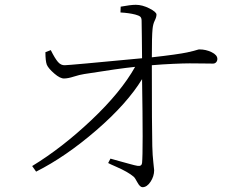

<svg xmlns="http://www.w3.org/2000/svg" viewBox="-20 -779 1040 807"><path d="M486.3 -726.6 487.3 -751Q529.3 -758.8 550.8 -758.8Q578.1 -758.8 607.9 -743.7Q637.7 -728.5 637.7 -717.8Q637.7 -707 630.4 -692.4Q623 -677.7 621.1 -656.2Q618.2 -627.9 618.2 -538.1Q670.9 -543.9 709.5 -549.3Q748 -554.7 766.1 -558.6Q784.2 -562.5 794.9 -565.4Q805.7 -568.4 810.1 -569.8Q814.5 -571.3 818.4 -571.3Q845.7 -571.3 869.6 -559.6Q893.6 -547.9 893.6 -531.2Q893.6 -523.4 888.7 -517.6Q883.8 -511.7 875 -511.7Q868.2 -511.7 835 -512.2Q801.8 -512.7 777.3 -512.7Q752.9 -512.7 708.5 -510.7Q664.1 -508.8 618.2 -504.9Q618.2 -237.3 620.1 -165Q621.1 -125 624.5 -96.7Q627.9 -68.4 627.9 -63.5Q627.9 -38.1 612.8 -15.1Q597.7 7.8 579.1 7.8Q568.4 7.8 557.6 -12.2Q546.9 -32.2 542 -36.1Q529.3 -46.9 511.2 -57.1Q493.2 -67.4 467.3 -78.6Q441.4 -89.8 434.6 -93.8L444.3 -112.3Q457 -108.4 482.4 -101.6Q507.8 -94.7 526.9 -89.4Q545.9 -84 557.6 -82Q575.2 -79.1 577.1 -93.8Q582 -142.6 577.1 -446.3Q513.7 -342.8 384.8 -231.4Q255.9 -120.1 131.8 -57.6L115.2 -81.1Q240.2 -157.2 364.3 -274.4Q488.3 -391.6 547.9 -498Q480.5 -491.2 334 -467.8Q314.5 -464.8 290 -457Q265.6 -449.2 250 -449.2Q233.4 -448.2 208.5 -469.7Q183.6 -491.2 176.8 -506.8Q170.9 -522.5 170.9 -559.6L193.4 -568.4Q210.9 -533.2 223.6 -518.6Q236.3 -503.9 252.9 -504.9Q269.5 -504.9 577.1 -534.2Q577.1 -568.4 576.2 -623Q575.2 -677.7 575.2 -691.4Q575.2 -704.1 569.3 -709Q563.5 -713.9 548.8 -717.8Q522.5 -724.6 486.3 -726.6Z"/></svg>

Font: GenYoMin TW TTF ExtraLight
Style: Regular
Weight: 250
Version: Version 1.300